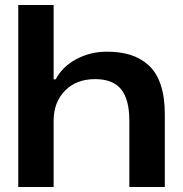

<svg xmlns="http://www.w3.org/2000/svg" viewBox="-20 -749 732 769"><path d="M53.2 0V-729H194.8V-431.2H203.1Q230 -482.4 285.9 -512.2Q341.8 -542 408.2 -542Q461.4 -542 502.7 -529.1Q543.9 -516.1 575.4 -487.5Q606.9 -459 623.5 -409.7Q640.1 -360.4 640.1 -292V0H498V-267.1Q498 -350.1 465.3 -391.1Q432.6 -432.1 360.8 -432.1Q285.6 -432.1 240.2 -385.7Q194.8 -339.4 194.8 -265.1V0Z"/></svg>

Font: Lumene Sans Expanded
Style: Bold
Weight: 600
Width: 7
Designer: Deni Anggara
Version: Version 1.003;Glyphs 3.1.2 (3151)